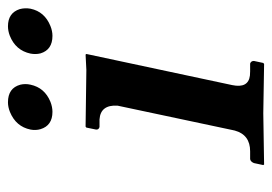

<svg xmlns="http://www.w3.org/2000/svg" viewBox="-118 -548 667 470"><g transform="rotate(-90 215.0 -312.5)"><path d="M318.4 -434.1 242.2 -77.1Q233.9 -37.6 265.6 -33.7Q271 -33.2 275.9 -33.2H294.9Q301.3 -31.2 301.3 -23.9L296.4 -1L293.9 1Q293 1 173.3 -1L47.9 1L46.4 -1L51.3 -23.9Q54.7 -32.2 61 -33.2H80.1Q120.6 -33.2 130.9 -70.8Q131.8 -74.2 132.3 -77.1L191.9 -357.9Q194.3 -399.4 158.2 -401.9H139.6Q132.8 -403.8 133.3 -410.2L138.2 -434.1L140.6 -436Q141.6 -436 279.3 -434.1L316.9 -436ZM319.3 -570.8Q327.1 -607.4 363.3 -621.6Q375 -626 386.2 -626Q418.9 -626 428.2 -597.2Q431.6 -584.5 429.2 -570.8Q421.9 -536.1 386.7 -522Q374.5 -517.1 362.8 -517.1Q328.6 -517.1 319.8 -546.4Q316.9 -558.1 319.3 -570.8ZM133.3 -570.8Q140.6 -606.4 176.3 -621.1Q188.5 -626 200.2 -626Q234.9 -626 243.2 -595.7Q246.1 -583.5 243.2 -570.8Q235.8 -536.1 201.2 -522Q188.5 -517.1 176.8 -517.1Q143.1 -517.1 134.3 -546.4Q130.9 -558.1 133.3 -570.8Z"/></g></svg>

Font: Linux Libertine Slanted O
Style: Bold Slanted
Weight: 700
Designer: Philipp H. Poll
Foundry: Philipp H. Poll
Version: Version 5.0.0